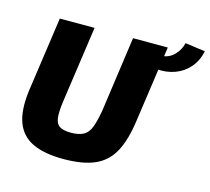

<svg xmlns="http://www.w3.org/2000/svg" viewBox="-106 -862 1099 1003"><g transform="rotate(15 443.0 -361.0)"><path d="M694 -690 635 -277Q620 -169 585 -105.5Q550 -42 485.5 -14Q421 14 317 14Q215 14 151.5 -15.5Q88 -45 63 -110.5Q38 -176 52 -284L110 -690H298L239 -277Q231 -220 234.5 -187.5Q238 -155 258.5 -142Q279 -129 320 -129Q363 -129 388 -143Q413 -157 426 -191Q439 -225 449 -284L506 -690ZM666 -566 675 -640Q715 -642 742.5 -671Q770 -700 778 -736L886 -721Q875 -668 843.5 -631.5Q812 -595 766 -578Q720 -561 666 -566Z"/></g></svg>

Font: Exo 2 ExtraBold
Style: Italic
Weight: 800
Italic angle: -8°
Designer: Natanael Gama
Foundry: Natanael Gama
Version: Version 2.010